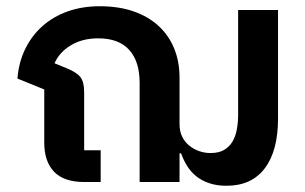

<svg xmlns="http://www.w3.org/2000/svg" viewBox="-20 -584 980 616"><path d="M707 12Q675 12 650.5 3.5Q626 -5 608.5 -19.5Q591 -34 579.5 -53Q568 -72 561 -92H556V0H428V-318Q428 -387 394.5 -424Q361 -461 295 -461Q244 -461 207 -438.5Q170 -416 155 -381L194 -365Q226 -352 238 -336.5Q250 -321 250 -289V-102H303V0H251Q185 0 153.5 -33Q122 -66 122 -126V-297L36 -332Q40 -384 61 -427Q82 -470 116.5 -500.5Q151 -531 197.5 -547.5Q244 -564 300 -564Q361 -564 408.5 -547.5Q456 -531 489 -500.5Q522 -470 539 -428Q556 -386 556 -335V-186Q556 -163 564.5 -145.5Q573 -128 587.5 -116.5Q602 -105 619.5 -99Q637 -93 655 -93Q682 -93 699 -103Q716 -113 726 -130Q736 -147 740 -169.5Q744 -192 744 -216V-552H872V-204Q872 -100 829.5 -44Q787 12 707 12Z"/></svg>

Font: IBM Plex Sans Thai SemiBold
Style: Regular
Weight: 600
Designer: Mike Abbink, Paul van der Laan, Pieter van Rosmalen, Ben Mitchell, Mark Frömberg
Foundry: Bold Monday
Version: Version 1.1